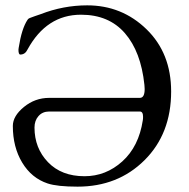

<svg xmlns="http://www.w3.org/2000/svg" viewBox="-20 -683 705 718"><path d="M28 -212Q28 -249 69.5 -283Q111 -317 164 -317H503Q521 -317 521 -350Q521 -353 520.5 -358.5Q520 -364 520 -366Q507 -490 447 -559Q387 -628 283 -628Q154 -628 83 -498Q74 -479 56 -479Q49 -479 49 -497Q49 -499 49.5 -501.5Q50 -504 50 -505Q61 -576 83 -609Q85 -613 91 -615.5Q97 -618 110 -622.5Q123 -627 132 -630Q217 -663 306 -663Q436 -663 528 -573.5Q620 -484 620 -341Q620 -183 520.5 -84Q421 15 270 15Q194 15 158 3Q98 -17 63 -75Q28 -133 28 -212ZM296 -24Q376 -24 437.5 -79.5Q499 -135 514 -233Q515 -238 515 -246Q515 -266 503 -266H164Q139 -266 124 -249Q109 -232 109 -206Q109 -129 159.5 -76.5Q210 -24 296 -24Z"/></svg>

Font: EB Garamond 08
Style: Regular
Weight: 400
Version: Version 0.016 ; ttfautohint (v1.5)